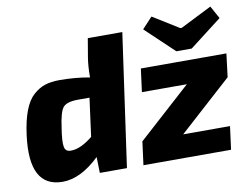

<svg xmlns="http://www.w3.org/2000/svg" viewBox="-81 -869 1299 997"><g transform="rotate(-10 568.5 -370.5)"><path d="M871 -553 721 -695 775 -753 912 -668H920L1085 -751L1122 -684L952 -553ZM1111 -375 831 -122H1078L1062 0H600L616 -122H615L895 -375H658L674 -497H1125L1110 -375ZM612 -700 513 0H370L368 -84Q268 12 173 12Q-6 12 30 -260Q40 -336 59.5 -386.5Q79 -437 108.5 -463.5Q138 -490 170.5 -500.5Q203 -511 246 -511Q331 -511 406 -497Q406 -556 413 -599L430 -700ZM385 -394H324Q266 -394 246 -371Q226 -348 215 -263Q204 -195 209 -166.5Q214 -138 246 -140Q295 -141 358 -192Z"/></g></svg>

Font: Ezarion Extra Bold
Style: Italic
Weight: 800
Italic angle: -8°
Designer: Natanael Gama
Version: Version 1.001;PS 001.001;hotconv 1.0.70;makeotf.lib2.5.58329